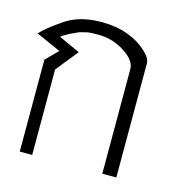

<svg xmlns="http://www.w3.org/2000/svg" viewBox="-84 -608 683 690"><g transform="rotate(15 257.5 -263.0)"><path d="M47.9 -341.8 91.8 -386.2 0 -426.8Q20.5 -450.2 75.2 -487.8Q102.1 -506.8 136.2 -516.4Q170.4 -525.9 211.9 -525.9Q267.1 -525.9 311 -509.5Q355 -493.2 382.8 -465.8Q407.2 -443.8 407.2 -424.8V0H355V-389.2Q355 -421.4 310.1 -450.2Q265.6 -479 211.9 -479Q181.2 -479 168 -476.1Q156.7 -473.6 147 -470.7Q137.2 -467.8 128.9 -462.9L113.8 -456.1Q101.1 -449.2 93 -444.6Q85 -439.9 81.1 -436L160.2 -399.9L94.2 -317.9V0H47.9Z"/></g></svg>

Font: Defago Noto Sans
Style: Regular
Weight: 400
Designer: John M. Durdin
Foundry: Lao IT Dev Co., Ltd.
Version: Version 1.000 2007 initial release